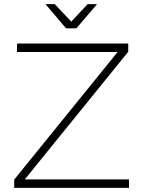

<svg xmlns="http://www.w3.org/2000/svg" viewBox="-20 -910 694 930"><path d="M350.1 -772.9H299.8L200.2 -890.1H245.1L325.2 -805.2L404.8 -890.1H450.2ZM100.1 -41H605V0H48.8V-40L549.8 -658.2H62L63 -699.2H601.1V-659.2Z"/></svg>

Font: Montserrat-Arabic ExtraLight
Style: Regular
Weight: 275
Designer: Mohamed Gaber
Foundry: Kief Type Foundry
Version: Version 5.008;PS 005.008;hotconv 1.0.88;makeotf.lib2.5.64775